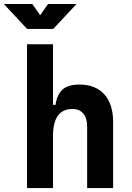

<svg xmlns="http://www.w3.org/2000/svg" viewBox="-64 -958 670 978"><path d="M379.9 0V-312.5Q379.9 -355.9 360.6 -379.4Q341.3 -402.8 305.5 -402.8Q206.1 -402.8 206.1 -266.6L175.8 -423.8H218.8Q226.1 -476.1 254.4 -501.7Q282.7 -527.3 340.3 -527.3Q422.4 -527.3 467.3 -477.5Q512.2 -427.7 512.2 -336.9V0ZM73.7 0V-732.4H206.1V0ZM74.2 -810.5 -44.4 -937.5H100.6L145.5 -873.5H135.7L180.7 -937.5H325.7L207 -810.5Z"/></svg>

Font: Cascadia Mono
Style: Regular
Weight: 400
Monospace: yes
Designer: Aaron Bell
Foundry: Saja Typeworks
Version: Version 2404.023